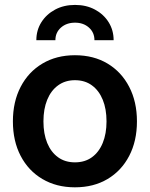

<svg xmlns="http://www.w3.org/2000/svg" viewBox="-20 -761 619 792"><path d="M289.1 11.7Q212.9 11.7 155 -22.5Q97.2 -56.6 65.2 -117.9Q33.2 -179.2 33.2 -260.3Q33.2 -341.3 65.2 -402.8Q97.2 -464.4 155 -498.8Q212.9 -533.2 289.1 -533.2Q366.2 -533.2 423.6 -498.8Q481 -464.4 512.9 -402.8Q544.9 -341.3 544.9 -260.3Q544.9 -179.2 512.9 -117.9Q481 -56.6 423.6 -22.5Q366.2 11.7 289.1 11.7ZM289.1 -91.3Q330.1 -91.3 359.1 -112.3Q388.2 -133.3 403.8 -171.4Q419.4 -209.5 419.4 -260.3Q419.4 -311.5 403.8 -349.6Q388.2 -387.7 359.1 -408.9Q330.1 -430.2 289.1 -430.2Q249 -430.2 219.7 -408.9Q190.4 -387.7 174.8 -349.6Q159.2 -311.5 159.2 -260.3Q159.2 -209 174.8 -171.1Q190.4 -133.3 219.5 -112.3Q248.5 -91.3 289.1 -91.3ZM289.6 -740.7Q335.9 -740.7 371.8 -721.4Q407.7 -702.1 428.2 -669.2Q448.7 -636.2 448.7 -595.2H369.6Q369.6 -627 346.9 -647.2Q324.2 -667.5 289.6 -667.5Q254.4 -667.5 231.4 -647.2Q208.5 -627 208.5 -595.2H129.9Q129.9 -636.2 150.6 -669.2Q171.4 -702.1 207.3 -721.4Q243.2 -740.7 289.6 -740.7Z"/></svg>

Font: Inter 28pt SemiBold
Style: Regular
Weight: 600
Designer: Rasmus Andersson
Foundry: rsms
Version: Version 4.001;git-66647c0bb